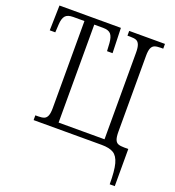

<svg xmlns="http://www.w3.org/2000/svg" viewBox="-161 -839 1072 1175"><g transform="rotate(20 375.0 -251.5)"><path d="M558 0H115V-31H133Q158 -31 172 -36.5Q186 -42 193 -59Q200 -76 200 -109V-676H127Q90 -676 75.5 -658.5Q61 -641 59 -603L56 -550H20L24 -713H424L429 -550H393L390 -602Q387 -641 372.5 -658.5Q358 -676 321 -676H264V-38H563V-602Q563 -636 556 -653.5Q549 -671 535.5 -676.5Q522 -682 496 -682H478V-713H711V-682H695Q669 -682 655 -676.5Q641 -671 634 -654.5Q627 -638 627 -605V-111Q627 -77 633.5 -60Q640 -43 654 -37.5Q668 -32 693 -32H720V210H687Q687 122 675 77.5Q663 33 636 16.5Q609 0 558 0Z"/></g></svg>

Font: Noto Serif NarrowLight
Style: Regular
Weight: 300
Width: 4
Designer: Monotype Design Team
Foundry: Monotype Imaging Inc.
Version: Version 1.001